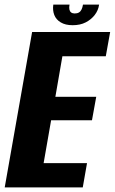

<svg xmlns="http://www.w3.org/2000/svg" viewBox="-50 -814 498 834"><path d="M-29.5 0H309.5L328 -105.5H139.5L172 -291.5H349.5L368 -393.5H190.5L221 -569.5H409.5L428.5 -675H89.5ZM265.5 -704.5Q298.5 -704.5 322.2 -716.8Q346 -729 361.5 -749Q377 -769 380.5 -794H310.5Q308.5 -781.5 304.2 -772.8Q300 -764 292.8 -759.8Q285.5 -755.5 274.5 -755.5Q265 -755.5 259.2 -759.8Q253.5 -764 251.5 -772.5Q249.5 -781 252 -794H181.5Q178 -769 185.8 -749Q193.5 -729 213.8 -716.8Q234 -704.5 265.5 -704.5Z"/></svg>

Font: Anybody Condensed
Style: Bold Italic
Weight: 700
Width: 3
Italic angle: -10°
Version: Version 1.113;gftools[0.9.25]